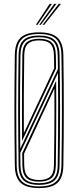

<svg xmlns="http://www.w3.org/2000/svg" viewBox="-20 -974 407 1000"><path d="M183.5 5.5Q139 5.5 111.4 -6.5Q83.8 -18.5 70.8 -44.4Q57.8 -70.2 57.2 -112Q56.2 -195.8 55.6 -266.5Q55 -337.2 55 -403.1Q55 -469 55.6 -537.9Q56.2 -606.8 57.2 -687.2Q57.8 -729.5 70.8 -755.5Q83.8 -781.5 111.4 -793.5Q139 -805.5 183.5 -805.5Q227.8 -805.5 255.4 -793.6Q283 -781.8 296.1 -755.8Q309.2 -729.8 310 -687.2Q311.2 -610.2 311.8 -541.8Q312.2 -473.2 312.2 -406.2Q312.2 -339.2 311.8 -267.4Q311.2 -195.5 310 -112Q309.2 -69.5 296 -43.6Q282.8 -17.8 255.1 -6.1Q227.5 5.5 183.5 5.5ZM183.5 -36.5Q222 -36.5 241.2 -53.4Q260.5 -70.2 261 -113.5Q262 -182.2 262.8 -249.9Q263.5 -317.5 263.6 -383.2Q263.8 -449 263.2 -512.2L105.5 -174Q105.5 -166.5 105.6 -158Q105.8 -149.5 105.8 -141.1Q105.8 -132.8 105.9 -125.5Q106 -118.2 106.2 -113.2Q107 -72 125 -54.2Q143 -36.5 183.5 -36.5ZM183.5 -28Q138 -28 117.6 -47.5Q97.2 -67 96.5 -112.2Q96.5 -122 96.4 -131.4Q96.2 -140.8 96.1 -151.6Q96 -162.5 95.8 -176.5L272.5 -553.5Q273 -492.2 273.1 -423Q273.2 -353.8 272.6 -276.1Q272 -198.5 270.8 -112.2Q270 -64.5 248.1 -46.2Q226.2 -28 183.5 -28ZM183.5 -19.8Q232.2 -19.8 256 -40.1Q279.8 -60.5 280.5 -112.2Q281.8 -204.2 282.4 -282.5Q283 -360.8 282.9 -436Q282.8 -511.2 281.8 -593.8L85.8 -178.2Q85.8 -169.8 85.9 -161.1Q86 -152.5 86.1 -144.1Q86.2 -135.8 86.4 -127.6Q86.5 -119.5 86.5 -112.2Q87.5 -62.8 110 -41.2Q132.5 -19.8 183.5 -19.8ZM183.5 -3Q223.8 -3 249.4 -13.8Q275 -24.5 287.2 -48.5Q299.5 -72.5 300 -112Q301.2 -193.2 301.9 -263.6Q302.5 -334 302.5 -400.5Q302.5 -467 302 -536.9Q301.5 -606.8 300 -687Q299.5 -726.8 287.4 -751Q275.2 -775.2 249.8 -786.1Q224.2 -797 183.5 -797Q142.5 -797 117 -785.9Q91.5 -774.8 79.5 -750.6Q67.5 -726.5 67 -687Q66 -611.5 65.4 -544.8Q64.8 -478 64.8 -411.9Q64.8 -345.8 65.2 -272.8Q65.8 -199.8 67 -112Q67.8 -53 95.5 -28Q123.2 -3 183.5 -3ZM183.5 -11.2Q127.5 -11.2 102.6 -34.8Q77.8 -58.2 76.8 -112Q75.8 -195.8 75.1 -266.5Q74.5 -337.2 74.5 -403.1Q74.5 -469 75.1 -537.9Q75.8 -606.8 76.8 -687Q77.8 -741.5 102.5 -765.1Q127.2 -788.8 183.5 -788.8Q239 -788.8 264.2 -765.4Q289.5 -742 290.2 -687Q291.5 -610.8 292.1 -542.4Q292.8 -474 292.8 -406.8Q292.8 -339.5 292.2 -267.5Q291.8 -195.5 290.2 -112.2Q289.5 -57.2 264 -34.2Q238.5 -11.2 183.5 -11.2ZM85.5 -199.8 281.5 -614.2Q281.5 -626 281.2 -641.5Q281 -657 280.8 -670Q280.5 -683 280.5 -687Q279.8 -737.5 256.8 -758.9Q233.8 -780.2 183.5 -780.2Q132.5 -780.2 110 -758.6Q87.5 -737 86.5 -687Q85.2 -595.2 84.6 -518Q84 -440.8 84.2 -364.8Q84.5 -288.8 85.5 -199.8ZM95 -239.5Q94.5 -310.8 94.4 -382.8Q94.2 -454.8 94.8 -530.4Q95.2 -606 96.5 -687Q97 -734 118.4 -753Q139.8 -772 183.5 -772Q228.8 -772 249.4 -752.5Q270 -733 270.8 -686.8Q271.2 -669.5 271.4 -651.6Q271.5 -633.8 271.8 -616.8ZM104.2 -280.8 262 -618.5Q261.8 -634.8 261.6 -653.2Q261.5 -671.8 261 -685.8Q260.2 -728 242 -745.8Q223.8 -763.5 183.5 -763.5Q145.2 -763.5 126 -746.5Q106.8 -729.5 106.2 -686Q104.8 -579 104.1 -480.6Q103.5 -382.2 104.2 -280.8ZM167 -845 238.5 -954H250.5L175.8 -845ZM201.8 -845 285.8 -954H297.5L210.5 -845ZM184.5 -845 262.2 -954H274L193 -845Z"/></svg>

Font: Big Shoulders Inline Text ExtraLight
Style: Regular
Weight: 250
Version: Version 2.002